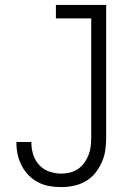

<svg xmlns="http://www.w3.org/2000/svg" viewBox="-20 -755 540 783"><path d="M230 8Q206 8 182 4Q158 0 136.5 -11Q115 -22 98 -39Q81 -56 69.5 -77.5Q58 -99 52.5 -122.5Q47 -146 47 -171V-176H108V-172Q108 -147 116 -123Q124 -99 141 -81Q158 -63 182 -55Q206 -47 230 -47Q248 -47 266 -51.5Q284 -56 299 -66.5Q314 -77 324.5 -92Q335 -107 341.5 -124Q348 -141 350 -159Q352 -177 352 -195V-680H208V-735H413V-195Q413 -169 409.5 -143.5Q406 -118 395.5 -94Q385 -70 368.5 -49.5Q352 -29 329.5 -16Q307 -3 281.5 2.5Q256 8 230 8Z"/></svg>

Font: Iosevka Light
Style: Regular
Weight: 300
Monospace: yes
Designer: Belleve Invis
Foundry: Belleve Invis
Version: Version 32.5.0; ttfautohint (v1.8.4)